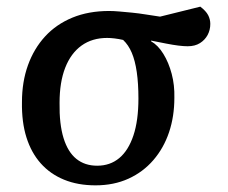

<svg xmlns="http://www.w3.org/2000/svg" viewBox="-20 -543 685 577"><path d="M267 14Q214 14 172.5 -3Q131 -20 102.5 -52Q74 -84 59.5 -130Q45 -176 46 -236Q46 -297 64 -347Q82 -397 115.5 -433.5Q149 -470 197.5 -490Q246 -510 308 -510Q321 -510 338.5 -508.5Q356 -507 376.5 -505Q397 -503 418.5 -499.5Q440 -496 461 -493L582 -523Q599 -510 605.5 -497.5Q612 -485 612 -471Q612 -453 604 -438Q596 -423 581 -413.5Q566 -404 544 -404Q532 -404 516 -406Q500 -408 479.5 -412Q459 -416 434 -421V-419Q455 -407 471 -381Q487 -355 496 -321Q505 -287 504 -249Q504 -193 488 -145.5Q472 -98 441 -62Q410 -26 366 -6Q322 14 267 14ZM272 -45Q311 -45 338.5 -68Q366 -91 381 -136Q396 -181 396 -247Q396 -292 391 -326.5Q386 -361 376 -384.5Q366 -408 350 -423Q337 -426 324.5 -427.5Q312 -429 302 -429Q257 -429 225 -406Q193 -383 176 -339.5Q159 -296 159 -234Q158 -170 171 -128Q184 -86 209.5 -65.5Q235 -45 272 -45Z"/></svg>

Font: Literata 18pt Medium
Style: Italic
Weight: 500
Italic angle: -2°
Designer: Latin by Veronika Burian and Jose Scaglione. Greek by Irene Vlachou. Cyrillic by Vera Evstafieva
Foundry: TypeTogether
Version: Version 3.103;gftools[0.9.29]